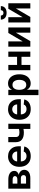

<svg xmlns="http://www.w3.org/2000/svg" viewBox="1892 -2668 983 4808"><g transform="rotate(-90 2384.0 -264.5)"><path d="M295 -548Q393 -548 451 -509Q508 -469 508 -399Q508 -352 476 -322Q443 -294 407 -286Q452 -283 494 -244Q535 -206 535 -148Q535 -80 481 -38Q426 3 330 3H63V-548ZM330 -104Q366 -104 383 -120Q403 -137 403 -164Q403 -197 383 -215Q365 -234 330 -234H190V-104ZM298 -322Q333 -322 357 -338Q378 -355 378 -382Q378 -409 356 -424Q334 -440 295 -440H190V-322Z M735 -21Q675 -57 642 -120Q610 -184 610 -270Q610 -353 642 -419Q676 -484 734 -519Q793 -555 872 -555Q941 -555 998 -526Q1056 -495 1090 -435Q1125 -373 1125 -277V-235H745Q745 -170 783 -130Q819 -92 880 -92Q922 -92 950 -110Q979 -126 993 -163L1120 -149Q1102 -73 1039 -30Q975 13 879 13Q794 13 735 -21ZM994 -327Q994 -380 961 -414Q927 -450 874 -450Q818 -450 783 -413Q748 -377 745 -327Z M1559 3V-169Q1543 -165 1515 -162Q1491 -159 1466 -159Q1354 -159 1291 -209Q1227 -258 1227 -364V-549H1356V-364Q1356 -314 1384 -291Q1411 -270 1466 -270Q1492 -270 1514 -273Q1532 -275 1559 -281V-548H1689V3Z M1913 -21Q1853 -57 1820 -120Q1788 -184 1788 -270Q1788 -353 1820 -419Q1854 -484 1912 -519Q1971 -555 2050 -555Q2119 -555 2176 -526Q2234 -495 2268 -435Q2303 -373 2303 -277V-235H1923Q1923 -170 1961 -130Q1997 -92 2058 -92Q2100 -92 2128 -110Q2157 -126 2171 -163L2298 -149Q2280 -73 2217 -30Q2153 13 2057 13Q1972 13 1913 -21ZM2172 -327Q2172 -380 2139 -414Q2105 -450 2052 -450Q1996 -450 1961 -413Q1926 -377 1923 -327Z M2538 -548V-458H2540Q2550 -477 2567 -499Q2584 -522 2617 -539Q2648 -555 2698 -555Q2762 -555 2814 -523Q2866 -490 2896 -427Q2927 -360 2927 -272Q2927 -183 2897 -118Q2867 -55 2815 -21Q2764 12 2698 12Q2650 12 2619 -4Q2588 -19 2568 -42Q2550 -62 2540 -83V207H2405V-548ZM2570 -146Q2603 -99 2662 -99Q2725 -99 2756 -148Q2788 -195 2788 -273Q2788 -349 2756 -396Q2725 -444 2662 -444Q2601 -444 2570 -398Q2538 -353 2538 -273Q2538 -195 2570 -146Z M3365 -329V-548H3495V3H3365V-218H3161V3H3030V-548H3161V-329Z M4100 -548V3H3969V-359L3757 3H3619V-548H3750V-187L3962 -548Z M4706 -548V3H4575V-359L4363 3H4225V-548H4356V-187L4568 -548ZM4635 -736Q4635 -670 4589 -630Q4543 -591 4465 -591Q4388 -591 4341 -630Q4296 -671 4296 -736H4399Q4399 -709 4414 -689Q4429 -670 4465 -670Q4501 -670 4516 -689Q4531 -708 4532 -736Z"/></g></svg>

Font: Sinter Bold
Style: Regular
Weight: 700
Foundry: Adobe & rsms
Version: Version 1.000